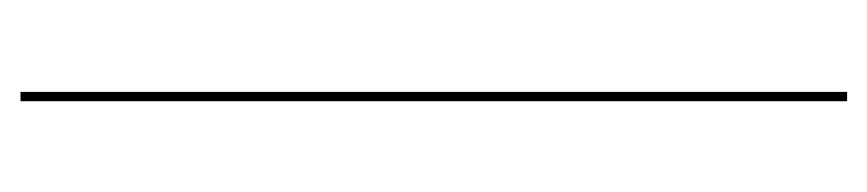

<svg xmlns="http://www.w3.org/2000/svg" viewBox="-356 -328 862 191"><g transform="rotate(-90 75.5 -232.0)"><path d="M70.8 -643.1H80.1V179.2H70.8Z"/></g></svg>

Font: Rawengulk
Style: Ultralight
Weight: 200
Version: Version 0.92